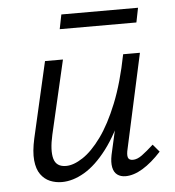

<svg xmlns="http://www.w3.org/2000/svg" viewBox="-46 -612 602 661"><g transform="rotate(-5 255.0 -281.5)"><path d="M142 6Q120 6 101 -2Q82 -10 69 -28Q56 -46 53 -76.5Q50 -107 60 -152L120 -414H182L123 -159Q111 -106 119 -77Q127 -48 161 -48Q187 -48 219 -69Q251 -90 283 -134Q315 -178 343 -247.5Q371 -317 390 -414H427Q403 -302 370 -222Q337 -142 298.5 -91.5Q260 -41 220 -17.5Q180 6 142 6ZM362 5Q345 5 333.5 -3.5Q322 -12 318.5 -29.5Q315 -47 320 -72L397 -414H448L377 -89Q372 -69 375 -59Q378 -49 392 -49Q407 -49 424 -61.5Q441 -74 464 -95L486 -69Q453 -33 421.5 -14Q390 5 362 5ZM180 -519 190 -569H455L445 -519Z"/></g></svg>

Font: Ysabeau Office
Style: Italic
Weight: 400
Italic angle: -12°
Designer: Christian Thalmann (Catharsis Fonts)
Version: Version 2.001;gftools[0.9.30]; featfreeze: tnum,lnum,ss02